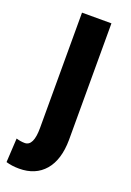

<svg xmlns="http://www.w3.org/2000/svg" viewBox="-163 -581 576 847"><g transform="rotate(20 125.0 -157.0)"><path d="M206.5 -528.3V19.5Q205.6 112.8 162.4 163.1Q119.1 213.4 42.5 213.4Q8.3 213.4 -19 205.1L-12.7 92.3Q8.3 98.6 27.3 98.6Q68.4 98.6 68.4 13.2V-528.3Z"/></g></svg>

Font: Roboto Condensed
Style: Bold
Weight: 700
Designer: Google
Version: Version 2.134; 2016